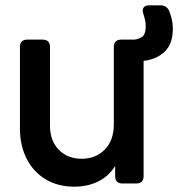

<svg xmlns="http://www.w3.org/2000/svg" viewBox="-20 -690 678 722"><path d="M259 12Q198 12 152 -15.5Q106 -43 80.5 -92.5Q55 -142 55 -207V-513Q55 -541 83 -541H140Q168 -541 168 -513V-217Q168 -161 201 -127Q234 -93 287 -93Q340 -93 374 -127.5Q408 -162 408 -222V-513Q408 -541 436 -541H482Q497 -541 512.5 -550Q528 -559 528 -592Q528 -603 525.5 -614.5Q523 -626 519 -638Q514 -653 520 -661.5Q526 -670 541 -670H583Q607 -670 616 -649Q622 -634 626 -617.5Q630 -601 630 -582Q630 -526 600 -496.5Q570 -467 520 -461V-28Q520 0 492 0H441Q413 0 413 -28V-66Q390 -28 350 -8Q310 12 259 12Z"/></svg>

Font: Pitagon Sans Text SemiBold
Style: Regular
Weight: 600
Designer: Travis Tran
Foundry: Pitagon
Version: Version 1.001; ttfautohint (v1.8.4.7-5d5b);gftools[0.9.26]